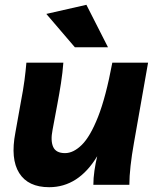

<svg xmlns="http://www.w3.org/2000/svg" viewBox="-20 -770 650 800"><path d="M185 10Q97 10 60 -49Q23 -108 44 -217L66 -340Q77 -397 82 -435.5Q87 -474 90 -509H244Q241 -468 234 -423Q227 -378 219 -336L199 -229Q190 -184 201.5 -158Q213 -132 251 -132Q286 -132 321 -166.5Q356 -201 388.5 -283Q421 -365 448 -509H597L538 -174Q529 -124 524 -79Q519 -34 519 0H369Q369 -28 373.5 -59Q378 -90 385 -119Q307 10 185 10ZM292 -573 173 -712 340 -750 430 -573Z"/></svg>

Font: Livvic
Style: Bold Italic
Weight: 700
Italic angle: -10°
Designer: Jacques Le Bailly, Baron von Fonthausen
Version: Version 1.001; ttfautohint (v1.8.2)